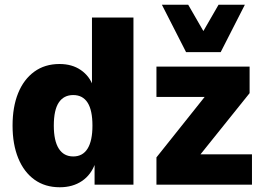

<svg xmlns="http://www.w3.org/2000/svg" viewBox="-20 -779 1110 810"><path d="M232 11Q170 11 125.5 -21Q81 -53 57 -111.5Q33 -170 33 -249Q33 -328 56.5 -386Q80 -444 124.5 -476.5Q169 -509 231 -509Q284 -509 321 -483.5Q358 -458 373 -415H368V-705H543V0H379V-91H382Q365 -42 326 -15.5Q287 11 232 11ZM289 -119Q329 -119 349.5 -152Q370 -185 370 -249Q370 -314 349.5 -346Q329 -378 289 -378Q249 -378 228 -346.5Q207 -315 207 -249Q207 -185 228 -152Q249 -119 289 -119ZM640 0V-115L876 -411L873 -370H640V-498H1033V-386L793 -87L795 -128H1043V0ZM765 -559 663 -759H774L838 -648L902 -759H1013L911 -559Z"/></svg>

Font: Nunito Sans 10pt SemiCondensed Black
Style: Regular
Weight: 900
Width: 4
Designer: Vernon Adams
Foundry: Vernon Adams
Version: Version 3.101;gftools[0.9.27]